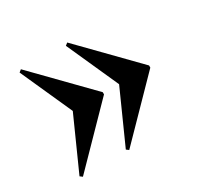

<svg xmlns="http://www.w3.org/2000/svg" viewBox="-106 -608 712 693"><g transform="rotate(-30 250.0 -262.0)"><path d="M269.5 -257 55 -37.5 45 -45 142 -261.5 45 -477.5 55 -485.5 269.5 -266ZM462.5 -257 248 -37.5 238 -45 335 -261.5 238 -477.5 248 -485.5 462.5 -266Z"/></g></svg>

Font: Newsreader 72pt
Style: Bold
Weight: 700
Designer: Hugues Gentile
Foundry: Production Type
Version: Version 1.003; ttfautohint (v1.8.3)